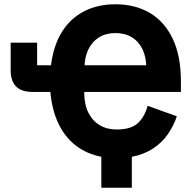

<svg xmlns="http://www.w3.org/2000/svg" viewBox="-20 -730 918 900"><path d="M828 -349V-299H330L375 -344V-296Q375 -241 394 -202.5Q413 -164 447 -143.5Q481 -123 526 -123Q594 -123 626 -152.5Q658 -182 672 -234L809 -185Q794 -140 766.5 -100.5Q739 -61 697 -33.5Q655 -6 598 5V150H455V5Q388 -8 337 -46.5Q286 -85 255 -148.5Q224 -212 216 -299H134Q80 -299 55 -325Q30 -351 30 -400V-530H154V-424H219Q231 -518 271 -581.5Q311 -645 375 -677.5Q439 -710 521 -710Q614 -710 683 -669Q752 -628 790 -547.5Q828 -467 828 -349ZM521 -575Q476 -575 443.5 -554.5Q411 -534 393.5 -497Q376 -460 376 -410V-386L331 -424H711L666 -385V-409Q666 -461 648.5 -498Q631 -535 598.5 -555Q566 -575 521 -575Z"/></svg>

Font: IBM Plex Sans
Style: Bold
Weight: 700
Designer: Mike Abbink, Paul van der Laan, Pieter van Rosmalen
Foundry: Bold Monday
Version: Version 3.201